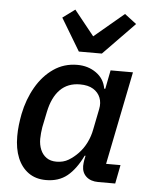

<svg xmlns="http://www.w3.org/2000/svg" viewBox="-55 -832 697 889"><g transform="rotate(5 293.0 -387.0)"><path d="M513 0H434Q399 0 378.5 -18.5Q358 -37 358 -68Q358 -75 359 -83Q360 -91 361 -97L365 -116H361Q330 -52 290.5 -20Q251 12 192 12Q144 12 110.5 -12Q77 -36 59.5 -78.5Q42 -121 42 -179Q42 -205 45 -231Q48 -257 53 -283Q67 -352 99.5 -408.5Q132 -465 180.5 -498.5Q229 -532 291 -532Q341 -532 378.5 -505.5Q416 -479 424 -433H429L446 -520H550L463 -87H530ZM233 -77Q265 -77 289 -91.5Q313 -106 333 -127Q355 -150 369.5 -179.5Q384 -209 390 -242L409 -337Q415 -366 405.5 -390Q396 -414 372.5 -428.5Q349 -443 311 -443Q254 -443 218.5 -407Q183 -371 169 -303L154 -230Q152 -218 150.5 -203Q149 -188 149 -176Q149 -148 158.5 -125.5Q168 -103 186.5 -90Q205 -77 233 -77ZM399 -594H292L202 -744L259 -786L352 -670L490 -786L545 -744Z"/></g></svg>

Font: IBM Plex Sans Medium
Style: Italic
Weight: 500
Italic angle: -11.31°
Designer: Mike Abbink, Paul van der Laan, Pieter van Rosmalen
Foundry: Bold Monday
Version: Version 3.201